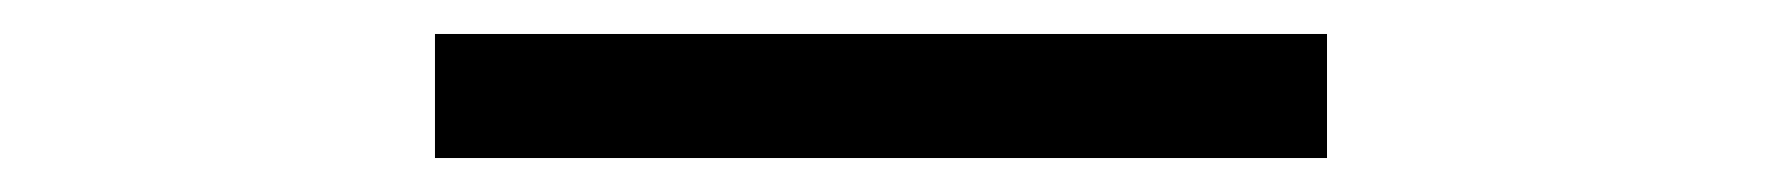

<svg xmlns="http://www.w3.org/2000/svg" viewBox="-20 -660 1040 113"><path d="M236 -567V-640H761V-567Z"/></svg>

Font: Inconsolata UltraExpanded Medium
Style: Regular
Weight: 500
Width: 9
Monospace: yes
Designer: Raph Levien, Cyreal, Brenton Simpson
Foundry: Raph Levien, Cyreal, Google
Version: Version 3.001; ttfautohint (v1.8.2.53-6de2)